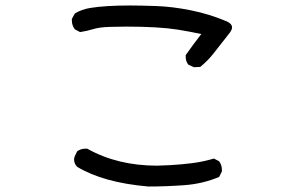

<svg xmlns="http://www.w3.org/2000/svg" viewBox="-20 -682 1040 700"><path d="M521 -2Q357 -16 261 -74Q250 -85 250 -102Q250 -109 261 -130Q274 -140 292 -140H298Q408 -78 553 -78Q565 -78 601.5 -80Q638 -82 679 -87Q720 -92 760 -104L779 -94Q789 -80 789 -63V-57L779 -37Q720 -12 653.5 -7Q587 -2 521 -2ZM687 -437 667 -446Q657 -458 657 -475V-481Q685 -521 714 -558Q671 -567 628 -574Q558 -585 440 -585Q420 -585 381.5 -584Q343 -583 320.5 -576Q298 -569 272 -565L253 -575Q242 -589 242 -607V-613L253 -633Q278 -648 309 -653Q363 -662 455 -662Q489 -662 548.5 -660Q608 -658 675.5 -644.5Q743 -631 807 -604Q826 -595 826 -582Q826 -574 818 -563Q779 -513 758 -486.5Q737 -460 710 -438Z"/></svg>

Font: Xiaolai Mono SC
Style: Regular
Weight: 400
Monospace: yes
Designer: LXGW / Nozomi Seto
Version: Version 3.113;September 30, 2024